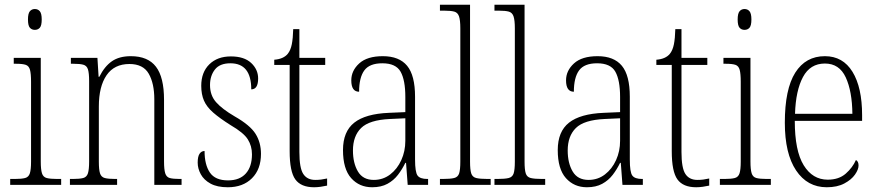

<svg xmlns="http://www.w3.org/2000/svg" viewBox="-20 -780 3703 810"><path d="M127 -654Q114 -654 106 -663Q98 -672 98 -698Q98 -723 106 -732.5Q114 -742 127 -742Q140 -742 148 -732.5Q156 -723 156 -698Q156 -672 148 -663Q140 -654 127 -654ZM23 0V-25H42Q71 -25 86 -29Q101 -33 106 -49Q111 -65 111 -98V-435Q111 -469 106.5 -485.5Q102 -502 88.5 -506.5Q75 -511 48 -511H38V-536H152V-99Q152 -65 157 -49Q162 -33 177 -29Q192 -25 221 -25H238V0Z M275 0V-25H287Q316 -25 331 -29Q346 -33 351 -49Q356 -65 356 -99V-438Q356 -472 351 -487.5Q346 -503 331.5 -507Q317 -511 289 -511H279V-536H391L396 -456H399Q421 -500 452 -521.5Q483 -543 532 -543Q604 -543 638 -498.5Q672 -454 672 -359V-99Q672 -65 677 -49Q682 -33 696 -29Q710 -25 739 -25H746V0H631V-361Q631 -428 607.5 -469Q584 -510 526 -510Q462 -510 429.5 -462.5Q397 -415 397 -331V-98Q397 -64 402 -48.5Q407 -33 422 -29Q437 -25 466 -25H474V0Z M941 10Q896 10 868 -5.5Q840 -21 827 -45Q814 -69 814 -94Q814 -120 822 -131.5Q830 -143 843 -143Q843 -85 865.5 -52Q888 -19 942 -19Q991 -19 1017 -48Q1043 -77 1043 -129Q1043 -164 1025.5 -192Q1008 -220 953 -252Q907 -281 879.5 -305Q852 -329 840.5 -355.5Q829 -382 829 -418Q829 -475 863 -508.5Q897 -542 954 -542Q1010 -542 1039.5 -514.5Q1069 -487 1069 -449Q1069 -403 1040 -403Q1040 -513 952 -513Q907 -513 886.5 -486.5Q866 -460 866 -421Q866 -378 891.5 -349Q917 -320 970 -289Q1035 -252 1058 -215.5Q1081 -179 1081 -131Q1081 -66 1043 -28Q1005 10 941 10Z M1305 10Q1250 10 1226 -23Q1202 -56 1202 -142V-506H1137V-528Q1176 -531 1194 -553Q1206 -568 1211 -593Q1216 -618 1217 -657H1243V-536H1352V-506H1243V-139Q1243 -71 1259.5 -46Q1276 -21 1310 -21Q1324 -21 1335 -22.5Q1346 -24 1360 -27V3Q1347 6 1332.5 8Q1318 10 1305 10Z M1550 10Q1496 10 1461.5 -28.5Q1427 -67 1427 -147Q1427 -225 1474.5 -262.5Q1522 -300 1621 -304L1690 -307V-371Q1690 -442 1670 -477.5Q1650 -513 1593 -513Q1539 -513 1517 -483Q1495 -453 1495 -393Q1462 -393 1462 -441Q1462 -482 1495.5 -512.5Q1529 -543 1595 -543Q1664 -543 1697.5 -502.5Q1731 -462 1731 -372V-107Q1731 -54 1741.5 -39.5Q1752 -25 1783 -25H1786V0H1700L1693 -93H1690Q1677 -66 1659 -42.5Q1641 -19 1614.5 -4.5Q1588 10 1550 10ZM1557 -21Q1596 -21 1626 -44Q1656 -67 1673 -104.5Q1690 -142 1690 -186V-281L1625 -278Q1538 -274 1503.5 -240Q1469 -206 1469 -145Q1469 -92 1490 -56.5Q1511 -21 1557 -21Z M1836 0V-25H1847Q1880 -25 1896 -29Q1912 -33 1917 -48.5Q1922 -64 1922 -98V-660Q1922 -695 1916.5 -711Q1911 -727 1896.5 -731Q1882 -735 1855 -735H1836V-760H1963V-98Q1963 -64 1968 -48.5Q1973 -33 1989 -29Q2005 -25 2038 -25H2050V0Z M2066 0V-25H2077Q2110 -25 2126 -29Q2142 -33 2147 -48.5Q2152 -64 2152 -98V-660Q2152 -695 2146.5 -711Q2141 -727 2126.5 -731Q2112 -735 2085 -735H2066V-760H2193V-98Q2193 -64 2198 -48.5Q2203 -33 2219 -29Q2235 -25 2268 -25H2280V0Z M2456 10Q2402 10 2367.5 -28.5Q2333 -67 2333 -147Q2333 -225 2380.5 -262.5Q2428 -300 2527 -304L2596 -307V-371Q2596 -442 2576 -477.5Q2556 -513 2499 -513Q2445 -513 2423 -483Q2401 -453 2401 -393Q2368 -393 2368 -441Q2368 -482 2401.5 -512.5Q2435 -543 2501 -543Q2570 -543 2603.5 -502.5Q2637 -462 2637 -372V-107Q2637 -54 2647.5 -39.5Q2658 -25 2689 -25H2692V0H2606L2599 -93H2596Q2583 -66 2565 -42.5Q2547 -19 2520.5 -4.5Q2494 10 2456 10ZM2463 -21Q2502 -21 2532 -44Q2562 -67 2579 -104.5Q2596 -142 2596 -186V-281L2531 -278Q2444 -274 2409.5 -240Q2375 -206 2375 -145Q2375 -92 2396 -56.5Q2417 -21 2463 -21Z M2917 10Q2862 10 2838 -23Q2814 -56 2814 -142V-506H2749V-528Q2788 -531 2806 -553Q2818 -568 2823 -593Q2828 -618 2829 -657H2855V-536H2964V-506H2855V-139Q2855 -71 2871.5 -46Q2888 -21 2922 -21Q2936 -21 2947 -22.5Q2958 -24 2972 -27V3Q2959 6 2944.5 8Q2930 10 2917 10Z M3121 -654Q3108 -654 3100 -663Q3092 -672 3092 -698Q3092 -723 3100 -732.5Q3108 -742 3121 -742Q3134 -742 3142 -732.5Q3150 -723 3150 -698Q3150 -672 3142 -663Q3134 -654 3121 -654ZM3017 0V-25H3036Q3065 -25 3080 -29Q3095 -33 3100 -49Q3105 -65 3105 -98V-435Q3105 -469 3100.5 -485.5Q3096 -502 3082.5 -506.5Q3069 -511 3042 -511H3032V-536H3146V-99Q3146 -65 3151 -49Q3156 -33 3171 -29Q3186 -25 3215 -25H3232V0Z M3468 10Q3386 10 3338.5 -61Q3291 -132 3291 -262Q3291 -404 3335 -473.5Q3379 -543 3460 -543Q3536 -543 3576.5 -477Q3617 -411 3617 -294V-270H3333Q3333 -144 3370.5 -83Q3408 -22 3472 -22Q3519 -22 3548 -47.5Q3577 -73 3591 -105Q3602 -99 3602 -82Q3602 -65 3587 -43.5Q3572 -22 3542 -6Q3512 10 3468 10ZM3576 -300Q3575 -395 3548 -453.5Q3521 -512 3460 -512Q3398 -512 3367.5 -455Q3337 -398 3334 -300Z"/></svg>

Font: Noto Serif Sinhala Condensed ExtraLight
Style: Regular
Weight: 200
Width: 3
Designer: Jelle Bosma - Monotype Design Team
Foundry: Monotype Imaging Inc.
Version: Version 2.007; ttfautohint (v1.8.4.7-5d5b)